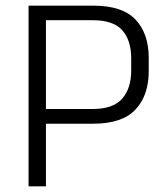

<svg xmlns="http://www.w3.org/2000/svg" viewBox="-20 -659 592 679"><path d="M309.5 -221.5H121V-273.5H307.5Q380 -273.5 412 -310Q444 -346.5 444 -409V-453Q444 -516 412.5 -551.8Q381 -587.5 309 -587.5H120V-639H310.5Q413 -639 459.5 -589.5Q506 -540 506 -454.5V-407.5Q506 -321.5 459 -271.5Q412 -221.5 309.5 -221.5ZM142.5 0H81V-639H142.5V-258.5V-230.5Z"/></svg>

Font: Anek Devanagari Medium Light
Style: Regular
Weight: 300
Version: Version 1.003